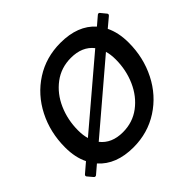

<svg xmlns="http://www.w3.org/2000/svg" viewBox="-185 -983 1204 1204"><g transform="rotate(-45 417.5 -381.0)"><path d="M831 -698Q835 -694 835 -689Q835 -684 829 -679L767 -627Q799 -562 799 -473Q799 -341 742.5 -229.5Q686 -118 584.5 -52.5Q483 13 356 13Q203 13 122 -78L67 -31Q63 -27 58 -27Q51 -27 47 -33L20 -65Q16 -69 16 -74Q16 -80 22 -84L84 -137Q52 -201 52 -290Q52 -423 108.5 -534Q165 -645 266 -710Q367 -775 495 -775Q649 -775 729 -685L784 -732Q789 -737 794 -737Q800 -737 804 -731ZM195 -231 626 -597Q575 -662 475 -662Q388 -662 322 -612.5Q256 -563 220.5 -482Q185 -401 185 -308Q185 -264 195 -231ZM657 -533 226 -166Q277 -101 376 -101Q463 -101 529 -150.5Q595 -200 631 -281.5Q667 -363 667 -456Q667 -500 657 -533Z"/></g></svg>

Font: Open Sauce Two SemiBold Italic
Style: Regular
Weight: 600
Italic angle: -10°
Designer: Alfredo Marco Pradil
Foundry: Creative Sauce Fz LLC
Version: Version 1.477